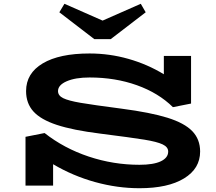

<svg xmlns="http://www.w3.org/2000/svg" viewBox="-20 -982 1142 1016"><path d="M1039 -180Q1039 -90 954 -38Q869 14 718 14Q601 14 483.5 -18.5Q366 -51 261 -113V0H115V-258L216 -278Q319 -197 449.5 -153.5Q580 -110 718 -110Q792 -110 831 -128.5Q870 -147 870 -180Q870 -204 840.5 -218Q811 -232 743.5 -243Q676 -254 510 -275Q366 -293 281 -321Q196 -349 157 -392Q118 -435 118 -500Q118 -594 206 -646.5Q294 -699 454 -699Q559 -699 659.5 -670.5Q760 -642 847 -589V-686H991V-434L895 -415Q819 -490 704.5 -531Q590 -572 454 -572Q379 -572 333 -552Q287 -532 287 -500Q287 -476 314.5 -462.5Q342 -449 406 -438Q470 -427 623 -407Q776 -387 866 -359Q956 -331 997.5 -288Q1039 -245 1039 -180ZM751 -917 566 -775H479L294 -917L321 -962L523 -873L725 -962Z"/></svg>

Font: BioRhyme Expanded ExtraBold
Style: Regular
Weight: 800
Width: 7
Designer: Aoife Mooney
Foundry: Aoife Mooney Type
Version: Version 1.000